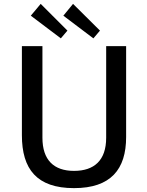

<svg xmlns="http://www.w3.org/2000/svg" viewBox="-20 -961 759 991"><path d="M190 -941 139 -880 294 -763 328 -803ZM357 -941 307 -880 462 -763 496 -803ZM631 -254V-723H528V-250C528 -133 466 -79 362 -79C258 -79 199 -135 199 -250V-723H93V-263C93 -88 170 10 362 10C552 10 631 -87 631 -254Z"/></svg>

Font: United Sans Medium
Style: Regular
Weight: 500
Designer: Pablo Impallari, Rodrigo Fuenzalida (Modified by Dan O. Williams)
Version: Version 1.000;PS 001.000;hotconv 1.0.88;makeotf.lib2.5.64775